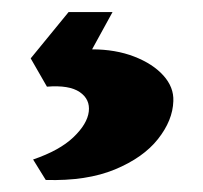

<svg xmlns="http://www.w3.org/2000/svg" viewBox="-20 -26 338 319"><path d="M56 273 35 239Q79 224 102 202Q125 180 127.5 159.5Q130 139 112.5 127Q95 115 58 118L31 71L94 -6H167L133 56Q172 56 203 68Q234 80 251.5 99.5Q269 119 268 142Q267 174 242.5 205Q218 236 171 255.5Q124 275 56 273Z"/></svg>

Font: Eczar ExtraBold
Style: Regular
Weight: 800
Designer: Vaibhav Singh
Foundry: Rosetta Type Foundry
Version: Version 2.000